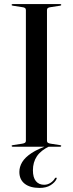

<svg xmlns="http://www.w3.org/2000/svg" viewBox="-20 -720 358 942"><path d="M220 -8 223 -2.5Q180 18 160.8 47Q141.5 76 141.5 115.5Q141.5 151 156.2 168.8Q171 186.5 196.5 186.5Q213.5 186.5 228 177Q242.5 167.5 249.5 154.5Q251.5 152.5 253 151.8Q254.5 151 256 151.5Q257.5 152 258 154Q258.5 156 257 159Q249 175.5 228 188.8Q207 202 174.5 202Q127.5 202 101.2 181.5Q75 161 75 123.5Q75 98.5 89 75.2Q103 52 134.8 31Q166.5 10 220 -8ZM210.5 -29Q210.5 -22.5 215 -19.5Q219.5 -16.5 229 -15L274.5 -8Q280.5 -7 280.5 -4Q280.5 -2.5 279 -1.2Q277.5 0 275 0H42.5Q40 0 38.5 -1.2Q37 -2.5 37 -4Q37 -7 43 -8L88.5 -15Q98 -16.5 102.5 -19.5Q107 -22.5 107 -29V-671Q107 -677.5 102.5 -680.8Q98 -684 88.5 -685L43 -692Q37 -693 37 -696Q37 -698 38.5 -699Q40 -700 42.5 -700H275Q277.5 -700 279 -699Q280.5 -698 280.5 -696Q280.5 -693 274.5 -692L229 -685Q219.5 -684 215 -680.8Q210.5 -677.5 210.5 -671Z"/></svg>

Font: Fraunces 96pt
Style: Regular
Weight: 400
Version: Version 1.000;[b76b70a41]